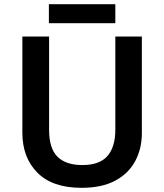

<svg xmlns="http://www.w3.org/2000/svg" viewBox="-20 -889 787 919"><path d="M659 -252Q659 -178 627.5 -118.5Q596 -59 532 -24.5Q468 10 370 10Q231 10 159 -62.5Q87 -135 87 -254V-714H215V-267Q215 -179 255 -139Q295 -99 374 -99Q457 -99 494.5 -142.5Q532 -186 532 -268V-714H659ZM532 -869V-778H214V-869Z"/></svg>

Font: Noto Sans Gujarati SemiBold
Style: Regular
Weight: 600
Designer: Jelle Bosma - Monotype Design Team, Universal Thirst
Foundry: Monotype Imaging Inc.
Version: Version 2.106; ttfautohint (v1.8.4.7-5d5b)